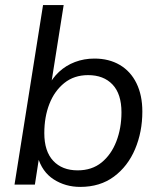

<svg xmlns="http://www.w3.org/2000/svg" viewBox="-20 -725 623 754"><path d="M295 9Q237 9 191 -20.5Q145 -50 128 -110H134L117 0H37L149 -705H230L179 -383H168Q185 -418 212 -443Q239 -468 274.5 -481.5Q310 -495 351 -495Q408 -495 450.5 -470Q493 -445 516 -398Q539 -351 539 -287Q539 -207 510.5 -139.5Q482 -72 427.5 -31.5Q373 9 295 9ZM285 -56Q341 -56 379 -87Q417 -118 437 -170Q457 -222 457 -284Q457 -356 422 -393Q387 -430 326 -430Q271 -430 232.5 -399Q194 -368 174 -317Q154 -266 154 -202Q154 -131 189 -93.5Q224 -56 285 -56Z"/></svg>

Font: Nunito Sans 12pt
Style: Italic
Weight: 400
Italic angle: -9°
Designer: Vernon Adams
Foundry: Vernon Adams
Version: Version 3.101;gftools[0.9.27]